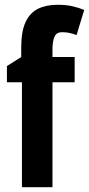

<svg xmlns="http://www.w3.org/2000/svg" viewBox="-20 -785 373 805"><path d="M293 -440H200V0H72V-440H9V-508L69 -546V-586Q69 -654 87.5 -693Q106 -732 140 -748.5Q174 -765 222 -765Q256 -765 283 -759Q310 -753 333 -743L301 -638Q285 -644 271 -647Q257 -650 240 -650Q218 -650 209.5 -633Q201 -616 200 -584V-546H293Z"/></svg>

Font: Noto Sans Telugu ExtraCondensed
Style: Bold
Weight: 700
Width: 2
Designer: Jelle Bosma - Monotype Design Team
Foundry: Monotype Imaging Inc.
Version: Version 2.005; ttfautohint (v1.8.4.7-5d5b)